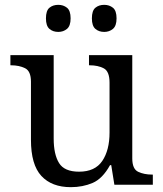

<svg xmlns="http://www.w3.org/2000/svg" viewBox="-20 -764 675 794"><path d="M273 10Q194 10 151 -36.5Q108 -83 108 -186V-426Q108 -470 83.5 -482Q59 -494 26 -494H23V-536H202V-191Q202 -126 224 -90Q246 -54 307 -54Q373 -54 403 -98.5Q433 -143 433 -216V-422Q433 -469 409 -481.5Q385 -494 351 -494H348V-536H527V-109Q527 -65 551.5 -53.5Q576 -42 609 -42H612V0H453L440 -81H435Q404 -25 363 -7.5Q322 10 273 10ZM411 -632Q389 -632 374.5 -644.5Q360 -657 360 -688Q360 -720 374.5 -732Q389 -744 411 -744Q432 -744 447 -732Q462 -720 462 -688Q462 -657 447 -644.5Q432 -632 411 -632ZM221 -632Q199 -632 184.5 -644.5Q170 -657 170 -688Q170 -720 184.5 -732Q199 -744 221 -744Q242 -744 257 -732Q272 -720 272 -688Q272 -657 257 -644.5Q242 -632 221 -632Z"/></svg>

Font: Noto Serif Khitan Small Script
Style: Regular
Weight: 400
Designer: LIU Zhao, ZHANG Congyu, Kushim JIANG
Foundry: Guyu Beijing Co. Ltd.
Version: Version 1.000; ttfautohint (v1.8.4.7-5d5b)